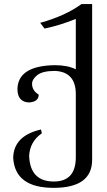

<svg xmlns="http://www.w3.org/2000/svg" viewBox="-20 -719 520 930"><path d="M239.7 190.9Q52.7 190.9 43.9 45.9Q45.9 -61.5 178.7 -91.8L182.6 -73.2Q125.5 -34.2 121.1 35.2Q125.5 160.2 240.7 160.2Q347.2 160.2 347.2 42.5V-262.7Q347.2 -371.1 246.1 -375.5Q186 -375.5 160.6 -355.2Q135.3 -335 135.3 -313Q135.3 -280.3 167.5 -260.7Q167.5 -226.1 121.1 -222.7Q65.9 -224.6 64.5 -285.2Q64.9 -400.4 245.6 -403.3Q307.1 -403.3 347.2 -383.3V-627.4Q266.6 -595.2 195.8 -580.6L174.8 -608.4Q297.4 -642.6 374.5 -699.2H426.3V54.7Q426.3 190.9 239.7 190.9Z"/></svg>

Font: Kelvinch
Style: Regular
Weight: 400
Designer: Paul James MIller
Foundry: High-Logic / Made with FontCreator
Version: Version 3.30 September 23, 2016